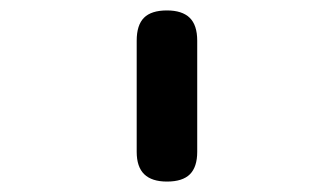

<svg xmlns="http://www.w3.org/2000/svg" viewBox="-20 -780 640 368"><path d="M242 -489V-702Q242 -732 256 -746Q270 -760 300 -760Q329 -760 343.5 -746Q358 -732 358 -702V-489Q358 -460 344 -446Q330 -432 300 -432Q271 -432 256.5 -446Q242 -460 242 -489Z"/></svg>

Font: Maple Mono NL SemiBold
Style: Regular
Weight: 600
Monospace: yes
Designer: subframe7536
Version: Version 7.000